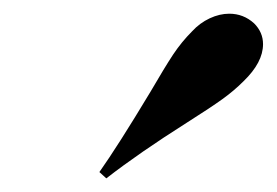

<svg xmlns="http://www.w3.org/2000/svg" viewBox="-20 -862 408 283"><path d="M201.7 -726.6Q222.7 -762.7 235.1 -781.5Q247.6 -800.3 263.2 -815.9Q274.4 -828.1 289.1 -835Q303.7 -841.8 317.9 -841.8Q338.9 -841.8 354.5 -827.6Q367.7 -814.5 367.7 -796.9Q367.7 -770 338.9 -742.2Q324.7 -728 307.4 -715.6Q290 -703.1 255.4 -681.2Q185.1 -636.7 136.7 -599.1L126.5 -608.4Q153.8 -647 201.7 -726.6Z"/></svg>

Font: TypoPRO Playfair Display SC
Style: Bold Italic
Weight: 700
Italic angle: -14.9847°
Designer: Claus Eggers Sørensen
Foundry: Claus Eggers Sørensen
Version: Version 1.004;PS 001.004;hotconv 1.0.70;makeotf.lib2.5.58329